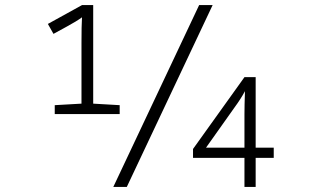

<svg xmlns="http://www.w3.org/2000/svg" viewBox="-20 -734 1240 754"><path d="M450 -321V-286H300H195V-321L300 -327V-564Q300 -634 302 -666Q280 -650 243 -630L190 -601L168 -640L302 -714H346V-327ZM940 -114H738V-149L940 -431H984V-154H1055V-114H984V0H940ZM940 -154V-284Q940 -318 942 -376Q926 -346 901 -312L789 -154ZM762 -714H815L478 0H425Z"/></svg>

Font: Noto Sans Mono UI Light
Style: Regular
Weight: 300
Monospace: yes
Designer: Monotype Design team
Foundry: Monotype Imaging Inc.
Version: Version 1.000